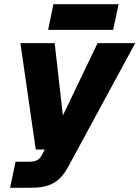

<svg xmlns="http://www.w3.org/2000/svg" viewBox="-20 -743 663 913"><path d="M209 -601H518L544 -723H234ZM28 150H125C217 150 264 125 306 47L623 -538H444L279 -194L240 -538H77L150 -32H193L179 -6C165 20 149 26 116 26H54Z"/></svg>

Font: Geist ExtraBold
Style: Italic
Weight: 800
Italic angle: -12°
Designer: Basement.studio, Andrés Briganti, Mateo Zaragoza
Foundry: Basement.studio, Vercel, Andrés Briganti, Guido Ferreyra, Mateo Zaragoza
Version: Version 1.500